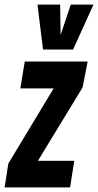

<svg xmlns="http://www.w3.org/2000/svg" viewBox="-43 -810 424 830"><path d="M-23 0 -7 -103 189 -428H45L64 -544H336L314 -432L121 -115H278L260 0ZM361 -790 273 -596H143L119 -790H217L219 -659L263 -790Z"/></svg>

Font: Georama ExtraCondensed
Style: Bold Italic
Weight: 700
Width: 2
Italic angle: -9°
Designer: Jean-Baptiste Levee
Foundry: Production Type
Version: Version 1.000